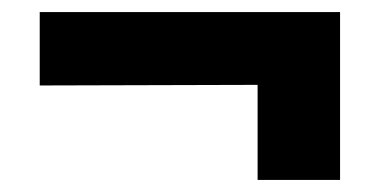

<svg xmlns="http://www.w3.org/2000/svg" viewBox="-20 -454 637 319"><path d="M545 -434V-155H408V-313L46 -312V-434Z"/></svg>

Font: Morrison
Style: Bold
Weight: 700
Designer: Pablo Impallari, Rodrigo Fuenzalida (Modified by Dan O. Williams)
Version: Version 0.03;June 6, 2019;FontCreator 11.5.0.2425 64-bit; tt